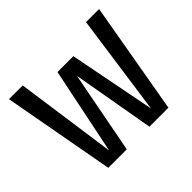

<svg xmlns="http://www.w3.org/2000/svg" viewBox="-129 -707 873 873"><g transform="rotate(-45 307.5 -270.0)"><path d="M503.1 0H381L311.3 -396.4L235.4 0H116.4L17.9 -540H106.2L174.9 -53.3L261 -471.3H363.1L444.6 -53.3L513.3 -540H597.4Z"/></g></svg>

Font: FiraCode Nerd Font
Style: Regular
Weight: 400
Designer: Carrois Corporate, Edenspiekermann AG, Nikita Prokopov
Foundry: Carrois Corporate, Edenspiekermann AG, Nikita Prokopov
Version: Version 6.002;Nerd Fonts 3.4.0